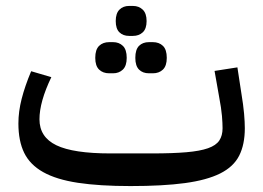

<svg xmlns="http://www.w3.org/2000/svg" viewBox="-20 -615 887 647"><path d="M420 12Q315 12 242.5 1Q170 -10 125.5 -35Q81 -60 61.5 -100Q42 -140 42 -199Q42 -239 53 -282Q64 -325 85 -375L153 -355Q113 -272 113 -213Q113 -153 170 -125.5Q227 -98 352 -98H492Q562 -98 608 -102Q654 -106 681 -115.5Q708 -125 719 -141.5Q730 -158 730 -183Q730 -199 728 -224Q726 -249 718 -291L703 -376L780 -388L793 -303Q800 -261 802.5 -232Q805 -203 805 -183Q805 -128 786 -90.5Q767 -53 722 -30.5Q677 -8 603 2Q529 12 420 12ZM482 -368Q461 -368 448.5 -380.5Q436 -393 436 -420Q436 -448 448.5 -460.5Q461 -473 482 -473H495Q516 -473 529 -460.5Q542 -448 542 -420Q542 -393 529 -380.5Q516 -368 495 -368ZM348 -368Q327 -368 314 -380.5Q301 -393 301 -420Q301 -448 314 -460.5Q327 -473 348 -473H361Q381 -473 394 -460.5Q407 -448 407 -420Q407 -393 394 -380.5Q381 -368 361 -368ZM415 -494Q395 -494 382.5 -506Q370 -518 370 -544Q370 -570 382.5 -582.5Q395 -595 415 -595H428Q448 -595 461 -582.5Q474 -570 474 -544Q474 -518 461 -506Q448 -494 428 -494Z"/></svg>

Font: IBM Plex Sans Arabic Text
Style: Regular
Weight: 450
Designer: Mike Abbink, Paul van der Laan, Pieter van Rosmalen, Wael Morcos, Khajak Apelian
Foundry: Bold Monday
Version: Version 1.2